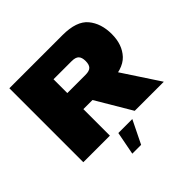

<svg xmlns="http://www.w3.org/2000/svg" viewBox="-213 -864 1239 1239"><g transform="rotate(-45 406.0 -245.0)"><path d="M46 0H288.5V-242H519Q652.5 -242 706.8 -300.2Q761 -358.5 761 -454.5Q761 -552 709.8 -613.5Q658.5 -675 531.5 -675H46ZM515 0H780.5L571.5 -318L330 -312.5ZM288.5 -388.5V-514.5H453.5Q489.5 -514.5 504 -499.2Q518.5 -484 518.5 -451Q518.5 -418.5 504.2 -403.5Q490 -388.5 453.5 -388.5ZM308.5 184.5H389L466.5 26.5H339Z"/></g></svg>

Font: Anybody SemiExpanded Black
Style: Regular
Weight: 900
Width: 6
Version: Version 1.113;gftools[0.9.25]